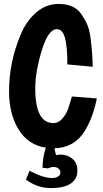

<svg xmlns="http://www.w3.org/2000/svg" viewBox="-20 -723 522 975"><path d="M269 -575Q225 -575 192 -466.5Q159 -358 159 -274Q159 -98 251 -98Q277 -98 296.5 -120.5Q316 -143 324.5 -167Q333 -191 345 -233L472 -223Q446 -102 396 -37.5Q346 27 257 30Q259 48 265 65Q277 62 288 62Q322 62 347.5 83Q373 104 373 144.5Q373 185 340 208.5Q307 232 238 232Q169 232 112 189L130 144Q199 181 245 181Q262 181 274.5 173.5Q287 166 287 153.5Q287 141 277 133Q267 125 252.5 125Q238 125 224 132L196 129Q197 71 213 27Q122 13 74 -66Q26 -145 26 -259Q26 -406 84 -545Q112 -614 162.5 -658.5Q213 -703 278 -703Q358 -703 394 -650Q412 -624 423.5 -597Q435 -570 440 -528Q449 -461 451 -384L322 -396Q322 -525 298 -558Q287 -575 269 -575Z"/></svg>

Font: Boogaloo
Style: Regular
Weight: 400
Designer: John Vargas Beltran
Foundry: John Vargas Beltran
Version: Version 1.002